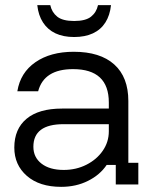

<svg xmlns="http://www.w3.org/2000/svg" viewBox="-20 -709 598 738"><path d="M215 9.2Q131.7 9.2 83.3 -32.9Q35 -75 35 -141.7Q35 -213.3 82.1 -252.5Q129.2 -291.7 218.3 -291.7H398.3V-315Q398.3 -443.3 260.8 -443.3Q149.2 -443.3 126.7 -358.3H46.7Q58.3 -430 116.3 -470Q174.2 -510 263.3 -510Q365 -510 419.2 -461.2Q473.3 -412.5 473.3 -320.8V-83.3H511.7V0H425V-75H390Q364.2 -36.7 318.3 -13.8Q272.5 9.2 215 9.2ZM225 -55.8Q272.5 -55.8 312.1 -75.8Q351.7 -95.8 375 -129.6Q398.3 -163.3 398.3 -204.2V-231.7H224.2Q108.3 -231.7 108.3 -145Q108.3 -104.2 139.6 -80Q170.8 -55.8 225 -55.8ZM265 -566.7Q223.3 -566.7 193.3 -580.8Q163.3 -595 145.4 -622.5Q127.5 -650 123.3 -689.2H173.3Q179.2 -661.7 200 -645Q220.8 -628.3 265 -628.3Q309.2 -628.3 330 -645Q350.8 -661.7 356.7 -689.2H406.7Q402.5 -650 385 -622.5Q367.5 -595 337.1 -580.8Q306.7 -566.7 265 -566.7Z"/></svg>

Font: Funnel Display Light
Style: Regular
Weight: 300
Designer: NORD ID, Kristian Moeller
Foundry: Dicotype
Version: Version 1.000